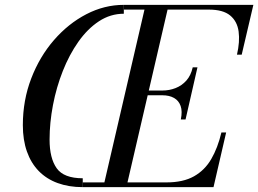

<svg xmlns="http://www.w3.org/2000/svg" viewBox="-20 -770 1062 790"><path d="M489.5 -750Q409.5 -750 335.2 -711.5Q261 -673 202 -605Q143 -537 108.5 -447.2Q74 -357.5 74 -255Q74 -194 90.8 -146.5Q107.5 -99 139.5 -66.2Q171.5 -33.5 217.2 -16.8Q263 0 320.5 0V-36.5Q242.5 -36.5 213.2 -77.8Q184 -119 184 -195.5Q184 -265 198 -338Q212 -411 238.5 -478Q265 -545 302.5 -598.2Q340 -651.5 387.2 -682.5Q434.5 -713.5 489.5 -713.5ZM405 0 579 -750H674L500 0ZM320 0V-19.5H665Q733.5 -19.5 778 -44.5Q822.5 -69.5 849.2 -115.5Q876 -161.5 891 -225H910.5L858.5 0ZM724 -278.5Q731 -312 723.2 -334Q715.5 -356 696 -367Q676.5 -378 648 -378H577V-397.5H648Q676.5 -397.5 702.2 -407.5Q728 -417.5 746.8 -438.5Q765.5 -459.5 773 -493H792.5L743.5 -278.5ZM955 -545Q967.5 -598.5 961.8 -640.5Q956 -682.5 926.8 -706.5Q897.5 -730.5 839 -730.5H489V-750H1022.5L974.5 -545Z"/></svg>

Font: Bodoni Moda 11pt
Style: Italic
Weight: 400
Italic angle: -13°
Version: Version 2.004